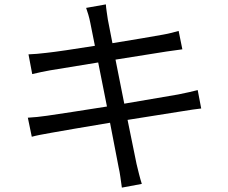

<svg xmlns="http://www.w3.org/2000/svg" viewBox="-20 -811 1040 876"><path d="M107 -274 125 -187C146 -193 174 -198 213 -205C262 -214 369 -232 482 -251L521 -49C528 -19 531 11 536 45L627 28C618 0 610 -34 603 -63L562 -264L808 -303C845 -309 877 -314 898 -316L882 -400C860 -394 832 -388 793 -380L547 -338L507 -539L740 -576C766 -580 797 -584 812 -586L795 -670C778 -665 753 -658 724 -653C682 -645 590 -630 493 -614L472 -722C469 -744 464 -772 463 -791L373 -775C380 -755 387 -733 392 -707L413 -602C319 -587 232 -574 193 -570C161 -566 135 -564 110 -563L127 -473C157 -480 180 -485 208 -490L428 -526L468 -325C354 -307 245 -290 195 -283C169 -279 130 -275 107 -274Z"/></svg>

Font: Noto Sans CJK SC
Style: Regular
Weight: 400
Designer: Ryoko NISHIZUKA 西塚涼子 (kana, bopomofo & ideographs); Paul D. Hunt (Latin, Greek & Cyrillic); Sandoll Communications 산돌커뮤니
Foundry: Adobe
Version: Version 2.004;hotconv 1.0.118;makeotfexe 2.5.65603